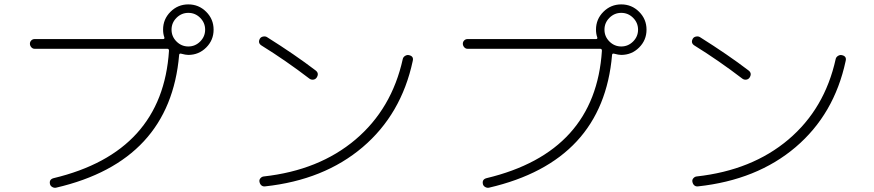

<svg xmlns="http://www.w3.org/2000/svg" viewBox="-20 -867 4040 887"><path d="M904.8 -784.7Q881.8 -807.6 850.1 -807.6Q818.4 -807.6 795.4 -784.7Q772.5 -761.7 772.5 -730Q772.5 -698.2 795.4 -675.3Q818.4 -652.3 850.1 -652.3Q881.8 -652.3 904.8 -675.3Q927.7 -698.2 927.7 -730Q927.7 -761.7 904.8 -784.7ZM139.6 -641.6Q130.9 -641.6 124.5 -648.9Q118.2 -656.2 118.2 -665Q118.2 -673.8 124.5 -680.2Q130.9 -686.5 139.6 -686.5H733.4Q741.2 -686.5 739.3 -694.3Q733.4 -710 733.4 -730.5Q733.4 -778.3 767.6 -812.5Q801.8 -846.7 850.1 -846.7Q898.4 -846.7 932.6 -812.5Q966.8 -778.3 966.8 -730Q966.8 -681.6 932.6 -647.5Q898.4 -613.3 849.6 -613.3Q837.9 -613.3 816.4 -619.1Q808.6 -621.1 807.6 -613.3Q765.6 -122.1 239.3 0Q230.5 2 221.7 -2.9Q212.9 -7.8 210.9 -16.6Q206.1 -38.1 227.5 -43.9Q730.5 -164.1 760.7 -632.8Q760.7 -641.6 752.9 -641.6Z M1869.1 -612.3Q1892.6 -607.4 1886.7 -585Q1834 -338.9 1655.3 -187Q1476.6 -35.2 1204.1 -5.9Q1194.3 -4.9 1187.5 -10.7Q1180.7 -16.6 1178.7 -27.3Q1176.8 -36.1 1183.1 -43.5Q1189.5 -50.8 1198.2 -51.8Q1454.1 -80.1 1622.1 -222.2Q1790 -364.3 1840.8 -594.7Q1842.8 -603.5 1851.6 -608.9Q1860.4 -614.3 1869.1 -612.3ZM1187.5 -657.2Q1169.9 -668.9 1180.7 -688.5Q1185.5 -696.3 1195.8 -698.2Q1206.1 -700.2 1213.9 -695.3Q1342.8 -614.3 1437.5 -542Q1456.1 -528.3 1442.4 -507.8Q1436.5 -500 1426.8 -499Q1417 -498 1409.2 -503.9Q1300.8 -586.9 1187.5 -657.2Z M2904.8 -784.7Q2881.8 -807.6 2850.1 -807.6Q2818.4 -807.6 2795.4 -784.7Q2772.5 -761.7 2772.5 -730Q2772.5 -698.2 2795.4 -675.3Q2818.4 -652.3 2850.1 -652.3Q2881.8 -652.3 2904.8 -675.3Q2927.7 -698.2 2927.7 -730Q2927.7 -761.7 2904.8 -784.7ZM2139.6 -641.6Q2130.9 -641.6 2124.5 -648.9Q2118.2 -656.2 2118.2 -665Q2118.2 -673.8 2124.5 -680.2Q2130.9 -686.5 2139.6 -686.5H2733.4Q2741.2 -686.5 2739.3 -694.3Q2733.4 -710 2733.4 -730.5Q2733.4 -778.3 2767.6 -812.5Q2801.8 -846.7 2850.1 -846.7Q2898.4 -846.7 2932.6 -812.5Q2966.8 -778.3 2966.8 -730Q2966.8 -681.6 2932.6 -647.5Q2898.4 -613.3 2849.6 -613.3Q2837.9 -613.3 2816.4 -619.1Q2808.6 -621.1 2807.6 -613.3Q2765.6 -122.1 2239.3 0Q2230.5 2 2221.7 -2.9Q2212.9 -7.8 2210.9 -16.6Q2206.1 -38.1 2227.5 -43.9Q2730.5 -164.1 2760.7 -632.8Q2760.7 -641.6 2752.9 -641.6Z M3869.1 -612.3Q3892.6 -607.4 3886.7 -585Q3834 -338.9 3655.3 -187Q3476.6 -35.2 3204.1 -5.9Q3194.3 -4.9 3187.5 -10.7Q3180.7 -16.6 3178.7 -27.3Q3176.8 -36.1 3183.1 -43.5Q3189.5 -50.8 3198.2 -51.8Q3454.1 -80.1 3622.1 -222.2Q3790 -364.3 3840.8 -594.7Q3842.8 -603.5 3851.6 -608.9Q3860.4 -614.3 3869.1 -612.3ZM3187.5 -657.2Q3169.9 -668.9 3180.7 -688.5Q3185.5 -696.3 3195.8 -698.2Q3206.1 -700.2 3213.9 -695.3Q3342.8 -614.3 3437.5 -542Q3456.1 -528.3 3442.4 -507.8Q3436.5 -500 3426.8 -499Q3417 -498 3409.2 -503.9Q3300.8 -586.9 3187.5 -657.2Z"/></svg>

Font: Rounded Mgen+ 2m light
Style: Regular
Weight: 200
Designer: [Source Han Sans]
Ryoko NISHIZUKA  (kana & ideographs); Paul D. Hunt (Latin, Greek & Cyrillic); Wenlong ZHANG  (bopomofo
Version: Version 1.059.20150602